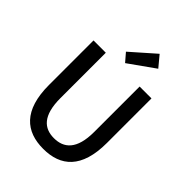

<svg xmlns="http://www.w3.org/2000/svg" viewBox="-274 -1126 1281 1281"><g transform="rotate(45 366.5 -486.0)"><path d="M367 13C530 13 640 -76 640 -316V-736H528V-308C528 -142 460 -88 367 -88C275 -88 209 -142 209 -308V-736H93V-316C93 -76 204 13 367 13ZM349 -778 532 -908 468 -985 299 -836Z"/></g></svg>

Font: Source Han Sans KR Medium
Style: Regular
Weight: 500
Designer: Ryoko NISHIZUKA (kana & ideographs); Paul D. Hunt (Latin, Greek & Cyrillic); Wenlong ZHANG (bopomofo); Sandoll Communica
Foundry: Adobe Systems Incorporated
Version: Version 1.001;PS 1.001;hotconv 1.0.78;makeotf.lib2.5.61930